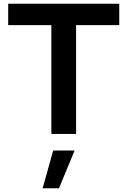

<svg xmlns="http://www.w3.org/2000/svg" viewBox="-20 -720 685 1032"><path d="M256 0V-585H24V-700H621V-585H389V0ZM209 292 266 89H381L297 292Z"/></svg>

Font: Red Hat Text SemiBold
Style: Regular
Weight: 600
Designer: Pentagram, MCKL
Foundry: MCKL
Version: Version 1.030